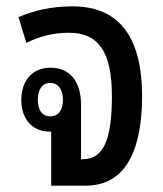

<svg xmlns="http://www.w3.org/2000/svg" viewBox="-20 -584 512 604"><path d="M141 0H250C385 0 427 -129 427 -282C427 -453 365 -564 209 -564C141 -564 87 -551 38 -530L63 -449C103 -469 146 -481 197 -481C293 -481 332 -416 332 -282C332 -149 308 -83 240 -83H235V-253C235 -329 199 -371 139 -371C81 -371 47 -330 47 -269C47 -210 82 -170 135 -170H141ZM138 -218C112 -218 99 -239 99 -270C99 -301 112 -323 138 -323C164 -323 178 -301 178 -270C178 -238 164 -218 138 -218Z"/></svg>

Font: Noto Sans Thai Looped Condensed Medium
Style: Regular
Weight: 500
Width: 3
Designer: Sasikarn Vongin, Ben Mitchell
Foundry: The Fontpad Ltd
Version: Version 1.001